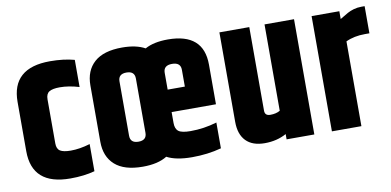

<svg xmlns="http://www.w3.org/2000/svg" viewBox="-62 -779 1971 968"><g transform="rotate(-10 923.5 -295.0)"><path d="M35 -421Q35 -595 231 -595Q301 -595 356 -580V-441Q303 -457 257 -457Q220 -457 203 -446.5Q186 -436 186 -408V-182Q186 -154 203 -143.5Q220 -133 257 -133Q303 -133 356 -149V-10Q301 5 231 5Q35 5 35 -169Z M791 -351H879V-437Q879 -475 835 -475Q791 -475 791 -437ZM643 -156V-434Q643 -472 601 -472Q559 -472 559 -434V-156Q559 -118 601 -118Q643 -118 643 -156ZM411 -151V-439Q411 -515 458.5 -557.5Q506 -600 601 -600Q673 -600 718 -575Q763 -600 835 -600Q1018 -600 1018 -439V-236H791V-180Q791 -150 807.5 -137.5Q824 -125 869 -125Q937 -125 1004 -145V-13Q934 6 854 6Q772 6 725 -19Q679 10 601 10Q506 10 458.5 -32.5Q411 -75 411 -151Z M1329 -590H1480V0H1338V-27Q1289 0 1227 0Q1164 0 1131 -34Q1098 -68 1098 -132V-590H1251V-162Q1251 -136 1279 -136Q1309 -136 1329 -148Z M1825 -593H1842V-454H1819Q1763 -454 1721 -434V0H1570V-590H1712V-550Q1740 -567 1753.5 -574.5Q1767 -582 1785.5 -587.5Q1804 -593 1825 -593Z"/></g></svg>

Font: Khand Black
Style: Regular
Weight: 900
Designer: Sanchit Sawaria and Jyotish Sonowal (Devanagari), Satya Rajpurohit (Latin)
Foundry: Indian Type Foundry
Version: Version 2.000;PS 1.0;hotconv 1.0.79;makeotf.lib2.5.61930